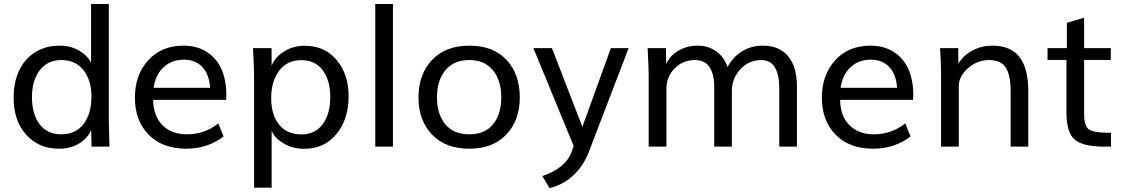

<svg xmlns="http://www.w3.org/2000/svg" viewBox="-20 -746 5722 977"><path d="M291.5 -62.5Q365.2 -62.5 405.3 -114.7Q445.3 -167 445.3 -254.9Q445.3 -337.4 404.8 -388.9Q364.3 -440.4 293 -440.4Q221.7 -440.4 182.1 -388.4Q142.6 -336.4 142.6 -251Q142.6 -166 181.2 -114.3Q219.7 -62.5 291.5 -62.5ZM278.3 10.7Q177.7 10.7 113.5 -60.3Q49.3 -131.3 49.3 -249Q49.3 -326.2 76.7 -385.5Q104 -444.8 157.5 -479.2Q210.9 -513.7 283.2 -513.7Q340.8 -513.7 383.8 -487.8Q426.8 -461.9 443.4 -425.8V-725.6H533.7V-129.9Q534.2 -85 537.1 0H445.8L443.8 -85Q428.7 -45.9 385.5 -17.6Q342.3 10.7 278.3 10.7Z M761.7 -299.3H1049.3Q1044.4 -368.2 1009.3 -405.3Q974.1 -442.4 915.5 -442.4Q854 -442.4 812.7 -404.3Q771.5 -366.2 761.7 -299.3ZM926.8 10.7Q807.1 10.7 736.8 -60.3Q666.5 -131.3 666.5 -249Q666.5 -364.7 734.1 -439.2Q801.8 -513.7 913.1 -513.7Q983.4 -513.7 1033.4 -481Q1083.5 -448.2 1107.7 -392.1Q1131.8 -335.9 1131.8 -261.7Q1131.8 -252.4 1130.4 -237.8H759.3Q760.7 -153.8 807.6 -108.2Q854.5 -62.5 931.6 -62.5Q1021.5 -62.5 1090.8 -118.2L1117.7 -51.8Q1037.1 10.7 926.8 10.7Z M1513.2 -62Q1584 -62 1622.3 -114.3Q1660.6 -166.5 1660.6 -252Q1660.6 -336.9 1622.3 -388.4Q1584 -439.9 1513.7 -439.9Q1441.4 -439.9 1400.6 -386.5Q1359.9 -333 1359.9 -245.6Q1359.9 -162.6 1399.9 -112.3Q1439.9 -62 1513.2 -62ZM1272.9 209V-355.5Q1272.9 -388.2 1267.6 -501H1361.8L1362.3 -411.1Q1376.5 -452.6 1423.8 -482.9Q1471.2 -513.2 1530.3 -513.2Q1631.8 -513.2 1692.9 -440.9Q1753.9 -368.7 1753.9 -254.9Q1753.9 -139.2 1692.1 -64Q1630.4 11.2 1528.3 11.2Q1468.8 11.2 1422.4 -16.6Q1376 -44.4 1362.3 -81.1V209Z M1889.6 0V-725.6H1979.5V0Z M2368.2 10.7Q2246.6 10.7 2178 -61.5Q2109.4 -133.8 2109.4 -250Q2109.4 -368.2 2178.5 -440.9Q2247.6 -513.7 2369.1 -513.7Q2490.2 -513.7 2557.6 -441.2Q2625 -368.7 2625 -250Q2625 -133.8 2556.6 -61.5Q2488.3 10.7 2368.2 10.7ZM2368.2 -62.5Q2447.3 -62.5 2489 -113.8Q2530.8 -165 2530.8 -250Q2530.8 -336.4 2488.5 -388.4Q2446.3 -440.4 2367.7 -440.4Q2288.6 -440.4 2246.1 -388.4Q2203.6 -336.4 2203.6 -250Q2203.6 -165 2245.8 -113.8Q2288.1 -62.5 2368.2 -62.5Z M2776.4 211.4 2739.7 149.9Q2861.3 109.4 2890.6 21.5L2898.9 -3.9L2694.3 -501H2788.6L2943.4 -100.6L3088.4 -501H3178.7L2976.6 26.4Q2949.7 97.2 2898.2 145.5Q2846.7 193.8 2776.4 211.4Z M3280.8 0V-370.1Q3280.8 -395.5 3275.4 -501H3368.7L3369.6 -419.9Q3389.6 -463.9 3433.6 -488.8Q3477.5 -513.7 3529.8 -513.7Q3583.5 -513.7 3623.8 -485.4Q3664.1 -457 3682.1 -405.3Q3709.5 -456.1 3756.1 -484.9Q3802.7 -513.7 3861.3 -513.7Q3946.8 -513.7 3991 -459.2Q4035.2 -404.8 4035.2 -306.6V0H3945.3V-299.3Q3945.3 -365.7 3922.9 -403.1Q3900.4 -440.4 3853.5 -440.4Q3793.5 -440.4 3750.2 -396.7Q3707 -353 3704.1 -289.1V0H3614.3V-307.1Q3614.3 -367.2 3590.8 -403.8Q3567.4 -440.4 3516.1 -440.4Q3457 -440.4 3416 -400.9Q3375 -361.3 3371.1 -305.2V0Z M4257.3 -299.3H4544.9Q4540 -368.2 4504.9 -405.3Q4469.7 -442.4 4411.1 -442.4Q4349.6 -442.4 4308.3 -404.3Q4267.1 -366.2 4257.3 -299.3ZM4422.4 10.7Q4302.7 10.7 4232.4 -60.3Q4162.1 -131.3 4162.1 -249Q4162.1 -364.7 4229.7 -439.2Q4297.4 -513.7 4408.7 -513.7Q4479 -513.7 4529.1 -481Q4579.1 -448.2 4603.3 -392.1Q4627.4 -335.9 4627.4 -261.7Q4627.4 -252.4 4626 -237.8H4254.9Q4256.3 -153.8 4303.2 -108.2Q4350.1 -62.5 4427.2 -62.5Q4517.1 -62.5 4586.4 -118.2L4613.3 -51.8Q4532.7 10.7 4422.4 10.7Z M4768.6 0V-362.3Q4768.6 -395.5 4767.3 -430.2Q4766.1 -464.8 4764.6 -482.9L4763.2 -501H4856L4856.9 -422.4Q4882.8 -465.3 4929.4 -489.5Q4976.1 -513.7 5027.8 -513.7Q5122.6 -513.7 5167.5 -456.3Q5212.4 -398.9 5212.4 -282.2V0H5122.6V-281.7Q5122.6 -363.3 5098.1 -401.9Q5073.7 -440.4 5012.2 -440.4Q4955.6 -440.4 4909.2 -402.1Q4862.8 -363.8 4858.9 -314V0Z M5633.3 0H5591.8Q5485.4 -1 5446 -38.1Q5406.7 -75.2 5406.7 -173.3V-440.9H5310.5V-501H5408.7V-629.9L5496.6 -655.8V-501H5632.3V-440.9H5496.6V-168.5Q5496.6 -141.6 5500.2 -125Q5503.9 -108.4 5511.7 -96.9Q5519.5 -85.4 5536.6 -80.1Q5553.7 -74.7 5575.2 -72.5Q5596.7 -70.3 5633.3 -70.3Z"/></svg>

Font: Muli
Style: Regular
Weight: 400
Designer: Vernon Adams
Foundry: newtypography
Version: Version 2; ttfautohint (v1.00rc1.6-4cba) -l 8 -r 50 -G 200 -